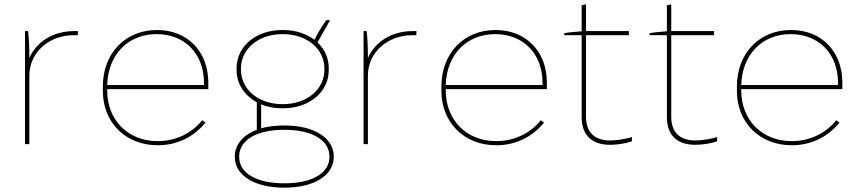

<svg xmlns="http://www.w3.org/2000/svg" viewBox="-20 -663 3959 883"><path d="M95 0H115V-315C115 -425 209 -501 317 -501C320 -501 335 -501 338 -501V-520H320C228 -520 148 -473 115 -396C115 -445 113 -493 109 -520H95Z M705 5H706C792 5 869 -31 925 -99L910 -110C861 -49 787 -14 706 -14H705C569 -14 473 -110 473 -247V-253H938V-283C938 -426 842 -525 703 -525H702C556 -525 453 -418 453 -265V-245C453 -99 558 5 705 5ZM473 -272C477 -412 569 -506 700 -506H701C830 -506 918 -415 918 -283V-272Z M1068 -341C1068 -277 1104 -224 1161 -193V-66C1101 -44 1060 0 1060 56V60C1060 144 1152 200 1285 200H1290C1423 200 1515 144 1515 59V56C1515 -29 1423 -86 1290 -86H1285C1247 -86 1210 -81 1181 -73V-183C1210 -171 1242 -165 1278 -165H1282C1403 -165 1492 -240 1492 -341V-349C1492 -396 1473 -437 1440 -468L1498 -570H1480C1456 -535 1442 -512 1426 -480C1389 -508 1339 -525 1282 -525H1278C1157 -525 1068 -450 1068 -349ZM1088 -347C1088 -438 1168 -506 1279 -506H1281C1392 -506 1472 -438 1472 -347V-343C1472 -252 1392 -184 1281 -184H1279C1168 -184 1088 -252 1088 -343ZM1080 56C1080 -19 1161 -66 1286 -66H1289C1414 -66 1495 -19 1495 56V59C1495 134 1414 180 1289 180H1286C1161 180 1080 134 1080 59Z M1652 0H1672V-315C1672 -425 1766 -501 1874 -501C1877 -501 1892 -501 1895 -501V-520H1877C1785 -520 1705 -473 1672 -396C1672 -445 1670 -493 1666 -520H1652Z M2262 5H2263C2349 5 2426 -31 2482 -99L2467 -110C2418 -49 2344 -14 2263 -14H2262C2126 -14 2030 -110 2030 -247V-253H2495V-283C2495 -426 2399 -525 2260 -525H2259C2113 -525 2010 -418 2010 -265V-245C2010 -99 2115 5 2262 5ZM2030 -272C2034 -412 2126 -506 2257 -506H2258C2387 -506 2475 -415 2475 -283V-272Z M2786 3C2819 3 2861 -4 2886 -13V-33C2860 -24 2816 -17 2786 -17C2714 -17 2675 -55 2675 -126V-501H2872V-520H2675V-643L2655 -639V-519C2627 -517 2591 -514 2575 -510V-501H2655V-125C2655 -42 2701 3 2786 3Z M3178 3C3211 3 3253 -4 3278 -13V-33C3252 -24 3208 -17 3178 -17C3106 -17 3067 -55 3067 -126V-501H3264V-520H3067V-643L3047 -639V-519C3019 -517 2983 -514 2967 -510V-501H3047V-125C3047 -42 3093 3 3178 3Z M3621 5H3622C3708 5 3785 -31 3841 -99L3826 -110C3777 -49 3703 -14 3622 -14H3621C3485 -14 3389 -110 3389 -247V-253H3854V-283C3854 -426 3758 -525 3619 -525H3618C3472 -525 3369 -418 3369 -265V-245C3369 -99 3474 5 3621 5ZM3389 -272C3393 -412 3485 -506 3616 -506H3617C3746 -506 3834 -415 3834 -283V-272Z"/></svg>

Font: Fixel Display Thin
Style: Regular
Weight: 100
Designer: AlfaBravo + MacPaw
Foundry: Kyrylo Tkachov, Marchela Mozhyna, Serhii Makarenko, Maria Weinstein, Zakhar Kryvoshyya
Version: Version 1.211